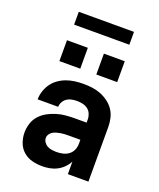

<svg xmlns="http://www.w3.org/2000/svg" viewBox="-165 -1015 931 1124"><g transform="rotate(20 300.0 -453.5)"><path d="M235 8Q203 8 172 0Q141 -8 117 -29Q93 -50 82 -80.5Q71 -111 71 -142Q71 -171 80 -199.5Q89 -228 108.5 -249.5Q128 -271 153.5 -285Q179 -299 207 -307.5Q235 -316 264 -318.5Q293 -321 322 -321H393V-341Q393 -358 386 -375Q379 -392 365 -402.5Q351 -413 333.5 -417Q316 -421 298 -421Q282 -421 265.5 -418Q249 -415 235.5 -406Q222 -397 213.5 -382Q205 -367 205 -351H77Q77 -377 85.5 -403Q94 -429 109.5 -450.5Q125 -472 147 -487.5Q169 -503 194 -512Q219 -521 245.5 -524.5Q272 -528 298 -528Q326 -528 353.5 -524.5Q381 -521 406.5 -511Q432 -501 454.5 -484.5Q477 -468 492.5 -445.5Q508 -423 514.5 -395.5Q521 -368 521 -341V0H393V-78Q382 -57 365 -40Q348 -23 327 -12Q306 -1 282.5 3.5Q259 8 235 8ZM286 -99Q306 -99 325.5 -103.5Q345 -108 361 -120Q377 -132 385 -150.5Q393 -169 393 -189V-214H322Q310 -214 297 -213.5Q284 -213 272 -211Q260 -209 247.5 -205.5Q235 -202 224.5 -196Q214 -190 206.5 -179Q199 -168 199 -156Q199 -141 208 -128.5Q217 -116 230 -109.5Q243 -103 257.5 -101Q272 -99 286 -99ZM350 -605V-735H480V-605ZM120 -605V-735H250V-605ZM128 -835V-915H472V-835Z"/></g></svg>

Font: Iosevka SS04 XBd Ex
Style: Regular
Weight: 800
Width: 7
Monospace: yes
Designer: Belleve Invis
Foundry: Belleve Invis
Version: Version 19.0.0; ttfautohint (v1.8.4)